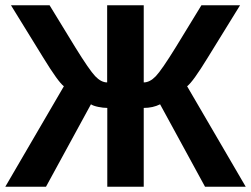

<svg xmlns="http://www.w3.org/2000/svg" viewBox="-23 -708 952 728"><path d="M383.8 0V-298.8Q368.2 -298.8 349.4 -302.7Q330.6 -306.6 321.8 -312.5L151.4 0H-2.9L219.2 -380.9Q197.3 -397.5 141.1 -489.3L18.6 -688H165L261.7 -529.8Q315.4 -442.9 337.9 -419.2Q360.4 -395.5 383.3 -395.5V-688H522V-395.5Q544.9 -395.5 567.4 -418.7Q589.8 -441.9 644 -529.8L740.7 -688H887.2L764.6 -489.3Q708.5 -397.5 686.5 -380.9L908.7 0H754.4L584 -312.5Q556.6 -298.8 522 -298.8V0Z"/></svg>

Font: Liberation Sans
Style: Bold
Weight: 700
Designer: Steve Matteson
Foundry: Ascender Corporation
Version: Version 2.1.5